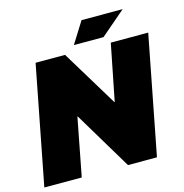

<svg xmlns="http://www.w3.org/2000/svg" viewBox="-123 -981 1051 1095"><g transform="rotate(-15 402.5 -433.5)"><path d="M4 0 140 -700H314L516 -367H518L584 -700H805L669 0H498L293 -342H291L225 0ZM377 -741 456 -867H699L552 -741Z"/></g></svg>

Font: REM Black
Style: Italic
Weight: 900
Italic angle: -11°
Designer: Octavio Pardo
Foundry: Ashler Design
Version: Version 1.005;gftools[0.9.28]